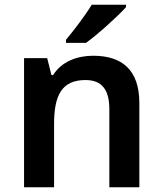

<svg xmlns="http://www.w3.org/2000/svg" viewBox="-20 -786 682 806"><path d="M509 -756V-766H365C338 -721 288 -656 257 -619V-606H341C390 -641 476 -719 509 -756ZM371 -552C303 -552 238 -527 203 -471H196L178 -542H81V0H207V-265C207 -384 238 -450 339 -450C408 -450 439 -409 439 -328V0H565V-353C565 -493 492 -552 371 -552Z"/></svg>

Font: Noto Sans Bengali UI SemiBold
Style: Regular
Weight: 600
Designer: Jelle Bosma - Monotype Design Team
Foundry: Monotype Imaging Inc.
Version: Version 2.003